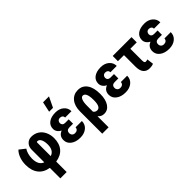

<svg xmlns="http://www.w3.org/2000/svg" viewBox="64 -1751 2953 2953"><g transform="rotate(-45 1540.5 -274.5)"><path d="M256.8 4.9Q144 -12.7 84.5 -89.1Q24.9 -165.5 24.9 -291Q24.9 -364.3 48.3 -429.4Q71.8 -494.6 113.8 -535.6L210 -460Q189 -430.2 176.5 -385.7Q164.1 -341.3 163.1 -291Q163.1 -148.9 256.8 -115.7V-389.6Q256.8 -454.6 295.7 -495.1Q334.5 -535.6 392.6 -535.6Q463.4 -535.6 516.4 -501.7Q569.3 -467.8 598.6 -406.7Q627.9 -345.7 627.9 -272.9Q627.9 -153.3 567.4 -81.5Q506.8 -9.8 394.5 5.9V233.4H256.8ZM394.5 -113.3Q489.3 -142.1 489.3 -272.9Q488.3 -342.3 467.5 -381.6Q446.8 -420.9 410.2 -420.9Q394.5 -420.9 394.5 -404.3Z M706.5 -149.4Q706.5 -239.3 791 -272Q755.9 -289.6 735.1 -319.1Q714.4 -348.6 714.4 -383.8Q714.4 -455.6 769.5 -496.6Q824.7 -537.6 918.5 -537.6Q1002 -537.6 1055.2 -492.2Q1108.4 -446.8 1108.4 -376H970.2Q970.2 -402.3 953.9 -416.3Q937.5 -430.2 911.1 -430.2Q883.8 -430.2 867.9 -413.6Q852.1 -397 852.1 -372.1Q852.1 -347.2 867.9 -332.3Q883.8 -317.4 911.6 -317.4H989.7V-222.7H912.1Q844.7 -222.7 844.7 -160.2Q844.7 -133.3 862.5 -115.2Q880.4 -97.2 910.6 -97.2Q940.9 -97.2 959.2 -113.5Q977.5 -129.9 977.5 -156.2H1115.2Q1115.2 -80.6 1060.1 -35.4Q1004.9 9.8 918.5 9.8Q824.2 9.8 765.4 -34.2Q706.5 -78.1 706.5 -149.4ZM896 -781.7H1024.9L944.3 -613.3H859.9Z M1407.7 -538.1Q1502.4 -538.1 1556.2 -463.6Q1609.9 -389.2 1609.9 -250.5Q1609.9 -130.4 1563.7 -60.3Q1517.6 9.8 1437 9.8Q1375.5 9.8 1336.9 -39.1V203.1H1198.7V-278.3Q1198.7 -398.9 1256.3 -468.5Q1314 -538.1 1407.7 -538.1ZM1336.9 -138.2Q1357.4 -104.5 1399.9 -104.5Q1470.7 -104.5 1472.2 -244.1V-260.7Q1472.2 -340.8 1453.9 -382.1Q1435.5 -423.3 1400.4 -423.3Q1370.6 -423.3 1353.8 -382.1Q1336.9 -340.8 1336.9 -266.1Z M1691.4 -149.4Q1691.4 -239.3 1775.9 -272Q1740.7 -289.6 1720 -319.1Q1699.2 -348.6 1699.2 -383.8Q1699.2 -455.6 1754.4 -496.6Q1809.6 -537.6 1903.3 -537.6Q1986.8 -537.6 2040 -492.2Q2093.3 -446.8 2093.3 -376H1955.1Q1955.1 -402.3 1938.7 -416.3Q1922.4 -430.2 1896 -430.2Q1868.7 -430.2 1852.8 -413.6Q1836.9 -397 1836.9 -372.1Q1836.9 -347.2 1852.8 -332.3Q1868.7 -317.4 1896.5 -317.4H1974.6V-222.7H1897Q1829.6 -222.7 1829.6 -160.2Q1829.6 -133.3 1847.4 -115.2Q1865.2 -97.2 1895.5 -97.2Q1925.8 -97.2 1944.1 -113.5Q1962.4 -129.9 1962.4 -156.2H2100.1Q2100.1 -80.6 2044.9 -35.4Q1989.7 9.8 1903.3 9.8Q1809.1 9.8 1750.2 -34.2Q1691.4 -78.1 1691.4 -149.4Z M2566.9 -414.6H2427.7V-161.1Q2427.7 -129.4 2435.1 -117.7Q2442.4 -106 2457.5 -106Q2474.1 -106 2496.6 -113.8L2510.7 -5.9Q2476.6 9.8 2428.2 9.8Q2361.3 9.8 2325.2 -33.7Q2289.1 -77.1 2289.1 -163.1V-414.6H2157.7V-528.3H2566.9Z M2639.6 -149.4Q2639.6 -239.3 2724.1 -272Q2689 -289.6 2668.2 -319.1Q2647.5 -348.6 2647.5 -383.8Q2647.5 -455.6 2702.6 -496.6Q2757.8 -537.6 2851.6 -537.6Q2935.1 -537.6 2988.3 -492.2Q3041.5 -446.8 3041.5 -376H2903.3Q2903.3 -402.3 2887 -416.3Q2870.6 -430.2 2844.2 -430.2Q2816.9 -430.2 2801 -413.6Q2785.2 -397 2785.2 -372.1Q2785.2 -347.2 2801 -332.3Q2816.9 -317.4 2844.7 -317.4H2922.9V-222.7H2845.2Q2777.8 -222.7 2777.8 -160.2Q2777.8 -133.3 2795.7 -115.2Q2813.5 -97.2 2843.8 -97.2Q2874 -97.2 2892.3 -113.5Q2910.6 -129.9 2910.6 -156.2H3048.3Q3048.3 -80.6 2993.2 -35.4Q2938 9.8 2851.6 9.8Q2757.3 9.8 2698.5 -34.2Q2639.6 -78.1 2639.6 -149.4Z"/></g></svg>

Font: Roboto Condensed
Style: Bold
Weight: 700
Designer: Google
Version: Version 2.134; 2016